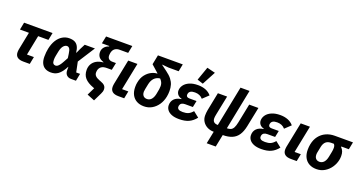

<svg xmlns="http://www.w3.org/2000/svg" viewBox="-46 -1676 5159 2738"><g transform="rotate(20 2533.0 -307.5)"><path d="M352 0H254Q193 0 162 -25Q131 -50 131 -99Q131 -107 132 -119Q133 -131 135 -142L189 -413H53L75 -525H507L485 -413H329L269 -112H374Z M1075 -112 1053 0H979Q936 0 910 -26Q884 -52 884 -99V-148H881Q857 -102 833 -71Q809 -40 784 -21.5Q759 -3 732 4.5Q705 12 674 12Q624 12 587.5 -8Q551 -28 531.5 -68.5Q512 -109 512 -170Q512 -204 515 -235Q518 -266 524 -294Q540 -371 573.5 -425Q607 -479 655 -508Q703 -537 759 -537Q810 -537 843 -520.5Q876 -504 894.5 -468.5Q913 -433 919 -377H923L955 -447L995 -525H1150L984 -266L1016 -112ZM704 -103Q717 -103 731 -111Q745 -119 761.5 -139.5Q778 -160 798 -197L834 -263L825 -327Q818 -381 803 -401.5Q788 -422 766 -422Q738 -422 713 -394.5Q688 -367 675 -305L661 -235Q657 -216 656 -202Q655 -188 655 -170Q655 -134 668.5 -118.5Q682 -103 704 -103Z M1617 -628H1486Q1444 -628 1415.5 -606.5Q1387 -585 1378 -541Q1377 -534 1375.5 -523.5Q1374 -513 1374 -502Q1374 -468 1393.5 -450Q1413 -432 1450 -432H1503L1480 -321H1405Q1351 -321 1322 -299.5Q1293 -278 1285 -240Q1284 -233 1283 -225Q1282 -217 1282 -209Q1282 -179 1302.5 -157.5Q1323 -136 1371 -118L1390 -111Q1430 -97 1450.5 -75Q1471 -53 1471 -18Q1471 -2 1466.5 14Q1462 30 1453 48L1391 175L1277 129L1334 12L1315 5Q1228 -27 1185.5 -75Q1143 -123 1143 -199Q1143 -247 1164.5 -286Q1186 -325 1228 -349.5Q1270 -374 1330 -379L1331 -384Q1282 -399 1258.5 -428.5Q1235 -458 1235 -502Q1235 -544 1260.5 -575.5Q1286 -607 1329 -620L1331 -628H1218L1241 -740H1639Z M1807 -112 1785 0H1697Q1636 0 1605 -25Q1574 -50 1574 -99Q1574 -107 1575 -119Q1576 -131 1578 -142L1655 -525H1795L1712 -112Z M2383 -628H2228L2132 -637L2131 -633L2216 -570Q2271 -530 2301.5 -491Q2332 -452 2344.5 -410Q2357 -368 2357 -318Q2357 -296 2355 -274Q2353 -252 2349 -232Q2335 -160 2297.5 -105Q2260 -50 2206 -19Q2152 12 2086 12Q2022 12 1975 -14Q1928 -40 1902.5 -89Q1877 -138 1877 -207Q1877 -227 1878.5 -245Q1880 -263 1884 -279Q1898 -351 1935.5 -398Q1973 -445 2020 -468.5Q2067 -492 2108 -492L2114 -522L2130 -476Q2126 -481 2120.5 -486.5Q2115 -492 2109 -497L1999 -595L2028 -740H2405ZM2214 -339Q2214 -358 2210 -374Q2206 -390 2196.5 -406.5Q2187 -423 2170 -441Q2142 -438 2120 -427Q2098 -416 2081.5 -398Q2065 -380 2054 -356Q2043 -332 2037 -303Q2027 -254 2021.5 -226Q2016 -198 2016 -184Q2016 -159 2024.5 -140.5Q2033 -122 2050 -111.5Q2067 -101 2091 -101Q2131 -101 2157.5 -130Q2184 -159 2196 -215Q2207 -266 2210.5 -293Q2214 -320 2214 -339Z M2785 -169 2871 -101Q2825 -42 2766 -15Q2707 12 2620 12Q2551 12 2505.5 -6.5Q2460 -25 2437.5 -56.5Q2415 -88 2415 -127Q2415 -184 2451 -221.5Q2487 -259 2556 -268L2557 -273Q2515 -284 2494.5 -310Q2474 -336 2474 -369Q2474 -412 2501 -450.5Q2528 -489 2581.5 -513Q2635 -537 2713 -537Q2778 -537 2829.5 -516.5Q2881 -496 2915 -455L2827 -372Q2805 -398 2775 -411Q2745 -424 2707 -424Q2664 -424 2642 -411Q2620 -398 2614 -375Q2613 -369 2612 -364Q2611 -359 2611 -353Q2611 -336 2623 -326Q2635 -316 2661 -316H2768L2748 -218H2629Q2597 -218 2578 -205.5Q2559 -193 2554 -170Q2553 -167 2552.5 -162.5Q2552 -158 2552 -149Q2552 -128 2571 -114.5Q2590 -101 2636 -101Q2686 -101 2719 -115.5Q2752 -130 2785 -169ZM2876 -784 2767 -579 2678 -608 2751 -815Z M3247 200H3110L3148 12Q3092 12 3048 -11Q3004 -34 2978.5 -74Q2953 -114 2953 -166Q2953 -187 2955 -206Q2957 -225 2961 -249L3016 -525H3156L3098 -239Q3093 -214 3091 -200Q3089 -186 3089 -174Q3089 -135 3109.5 -117Q3130 -99 3170 -99L3292 -710H3429L3307 -99Q3342 -99 3366 -110Q3390 -121 3405.5 -150Q3421 -179 3432 -233L3491 -525H3631L3570 -225Q3553 -142 3518 -89.5Q3483 -37 3425.5 -12.5Q3368 12 3285 12Z M4033 -169 4119 -101Q4073 -42 4014 -15Q3955 12 3868 12Q3799 12 3753.5 -6.5Q3708 -25 3685.5 -56.5Q3663 -88 3663 -127Q3663 -184 3699 -221.5Q3735 -259 3804 -268L3805 -273Q3763 -284 3742.5 -310Q3722 -336 3722 -369Q3722 -412 3749 -450.5Q3776 -489 3829.5 -513Q3883 -537 3961 -537Q4026 -537 4077.5 -516.5Q4129 -496 4163 -455L4075 -372Q4053 -398 4023 -411Q3993 -424 3955 -424Q3912 -424 3890 -411Q3868 -398 3862 -375Q3861 -369 3860 -364Q3859 -359 3859 -353Q3859 -336 3871 -326Q3883 -316 3909 -316H4016L3996 -218H3877Q3845 -218 3826 -205.5Q3807 -193 3802 -170Q3801 -167 3800.5 -162.5Q3800 -158 3800 -149Q3800 -128 3819 -114.5Q3838 -101 3884 -101Q3934 -101 3967 -115.5Q4000 -130 4033 -169Z M4425 -112 4403 0H4315Q4254 0 4223 -25Q4192 -50 4192 -99Q4192 -107 4193 -119Q4194 -131 4196 -142L4273 -525H4413L4330 -112Z M5044 -413H4930L4929 -405Q4953 -381 4964 -352.5Q4975 -324 4975 -283Q4975 -268 4973.5 -253Q4972 -238 4969 -223Q4956 -160 4919 -106.5Q4882 -53 4827 -20.5Q4772 12 4704 12Q4640 12 4593 -14Q4546 -40 4520.5 -89Q4495 -138 4495 -207Q4495 -230 4497 -251Q4499 -272 4503 -291Q4518 -366 4558 -418Q4598 -470 4657.5 -497.5Q4717 -525 4790 -525H5066ZM4817 -413H4779Q4726 -413 4696.5 -387Q4667 -361 4656 -310L4637 -215Q4636 -211 4635 -202.5Q4634 -194 4634 -184Q4634 -159 4642.5 -140.5Q4651 -122 4668 -111.5Q4685 -101 4709 -101Q4749 -101 4776 -130.5Q4803 -160 4814 -216L4830 -296Q4833 -313 4834.5 -327Q4836 -341 4836 -356Q4836 -373 4832 -386.5Q4828 -400 4817 -413Z"/></g></svg>

Font: IBM Plex Sans
Style: Italic
Weight: 400
Italic angle: -11.31°
Designer: Mike Abbink, Paul van der Laan, Pieter van Rosmalen
Foundry: Bold Monday
Version: Version 3.201